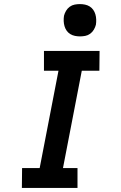

<svg xmlns="http://www.w3.org/2000/svg" viewBox="-20 -919 590 939"><path d="M359 0H87L88 -97H174L266 -573H195V-670H467L466 -573H380L288 -97H359ZM371 -741Q359 -741 346.5 -743.5Q334 -746 323.5 -752.5Q313 -759 306 -769Q299 -779 295.5 -791Q292 -803 291.5 -816Q291 -829 293 -842Q296 -854 303 -866Q310 -878 321 -886Q332 -894 345 -896.5Q358 -899 371 -899Q383 -899 395.5 -896.5Q408 -894 418.5 -887.5Q429 -881 436 -871Q443 -861 446.5 -849Q450 -837 450.5 -824Q451 -811 449 -798Q446 -786 439 -774Q432 -762 421 -754Q410 -746 397 -743.5Q384 -741 371 -741Z"/></svg>

Font: Lode Term
Style: Bold Italic
Weight: 700
Italic angle: -11°
Monospace: yes
Designer: Belleve Invis
Foundry: Belleve Invis
Version: Version 29.2.0